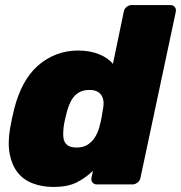

<svg xmlns="http://www.w3.org/2000/svg" viewBox="-20 -730 716 760"><path d="M192 10Q147 10 110 -4Q73 -18 50 -47Q27 -76 18.5 -120Q10 -164 20 -223Q24 -245 27.5 -261Q31 -277 36 -298Q50 -354 73.5 -397.5Q97 -441 130 -470Q163 -499 203 -514.5Q243 -530 289 -530Q335 -530 371.5 -515.5Q408 -501 427 -477L470 -684Q472 -695 481 -702.5Q490 -710 501 -710H655Q665 -710 671.5 -702.5Q678 -695 676 -684L536 -26Q534 -15 524.5 -7.5Q515 0 505 0H363Q353 0 346.5 -7.5Q340 -15 342 -26L348 -54Q318 -25 282.5 -7.5Q247 10 192 10ZM283 -146Q309 -146 326.5 -157Q344 -168 355.5 -186Q367 -204 373 -226Q379 -248 382 -264.5Q385 -281 388 -301Q392 -322 388 -338Q384 -354 371 -364Q358 -374 334 -374Q309 -374 291.5 -363.5Q274 -353 263.5 -334.5Q253 -316 246 -292Q242 -277 238 -260Q234 -243 232 -228Q229 -204 231 -185.5Q233 -167 245.5 -156.5Q258 -146 283 -146Z"/></svg>

Font: Rubik ExtraBold
Style: Italic
Weight: 800
Italic angle: -12°
Designer: Hubert and Fischer
Foundry: Hubert and Fischer
Version: Version 2.300;gftools[0.9.30]